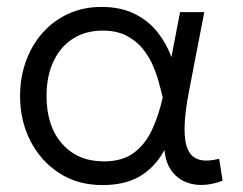

<svg xmlns="http://www.w3.org/2000/svg" viewBox="-20 -520 702 555"><path d="M276.5 15Q205 15 151.5 -19.5Q98 -54 68 -112.5Q38 -171 38 -242.5Q38 -296 55 -343Q72 -390 103.2 -425.2Q134.5 -460.5 177.8 -480.2Q221 -500 273.5 -500Q328 -500 368 -480.5Q408 -461 434.5 -428Q461 -395 475.5 -355L500.5 -485H570.5L527 -260Q514 -193.5 513.5 -150.8Q513 -108 524 -85.8Q535 -63.5 557.8 -58Q580.5 -52.5 613.5 -61L623.5 2.5Q578.5 19 541.5 13Q504.5 7 481.8 -18.8Q459 -44.5 455.5 -86.5Q429 -37.5 385.5 -11.2Q342 15 276.5 15ZM280.5 -53.5Q334 -53.5 367.2 -78.5Q400.5 -103.5 419.8 -145.5Q439 -187.5 450.5 -238.5Q446.5 -254 440.2 -278Q434 -302 422.8 -328.8Q411.5 -355.5 392.8 -378.8Q374 -402 345.8 -416.8Q317.5 -431.5 277 -431.5Q227.5 -431.5 191.2 -408.5Q155 -385.5 134.8 -343Q114.5 -300.5 114.5 -242.5Q114.5 -155.5 159.5 -104.5Q204.5 -53.5 280.5 -53.5Z"/></svg>

Font: Geologica Roman ExtraLight
Style: Regular
Weight: 250
Designer: Sindre Bremnes, Frode Helland
Foundry: Monokrom Skriftforlag AS
Version: Version 1.010;gftools[0.9.28]